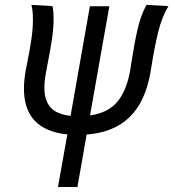

<svg xmlns="http://www.w3.org/2000/svg" viewBox="-20 -750 696 770"><path d="M250 -211Q76 -228.5 76 -394.5Q76 -426.5 83 -467L89 -497.5Q99.5 -549.5 105.8 -591.5Q112 -633.5 112 -672.5Q112 -708 106 -730.5L190.5 -725.5Q195 -703 195 -676Q195 -636.5 188.2 -591.5Q181.5 -546.5 170.5 -492L164 -457Q158 -425 158 -398Q158 -347 182.8 -319.2Q207.5 -291.5 263 -285.5L340.5 -725H418.5L341 -287Q412.5 -297 450 -341.2Q487.5 -385.5 502 -467L507.5 -502.5Q519 -577 531.8 -633Q544.5 -689 567.5 -730.5L655.5 -725.5Q629.5 -682.5 615 -624Q600.5 -565.5 588 -487.5L583 -457Q562 -340 498.5 -279.2Q435 -218.5 327.5 -210.5L290.5 0H212.5Z"/></svg>

Font: JuliaMono Light
Style: Italic
Weight: 300
Italic angle: -9°
Monospace: yes
Designer: cormullion
Foundry: corm
Version: Version 0.054; ttfautohint (v1.8.4)